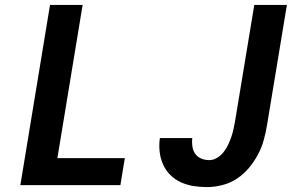

<svg xmlns="http://www.w3.org/2000/svg" viewBox="-20 -755 1240 783"><path d="M63 0 184 -735H317L214 -110H489L471 0ZM824 8Q795 8 768 3.5Q741 -1 717 -12Q693 -23 674.5 -41.5Q656 -60 645 -84.5Q634 -109 631 -136.5Q628 -164 632 -192H764Q762 -175 764.5 -158Q767 -141 776 -128Q785 -115 800.5 -108.5Q816 -102 833 -102Q850 -102 865.5 -111.5Q881 -121 892 -135Q903 -149 910.5 -165Q918 -181 923.5 -197Q929 -213 932.5 -229.5Q936 -246 939 -263L1017 -735H1150L1069 -245Q1064 -214 1055.5 -183.5Q1047 -153 1031.5 -124Q1016 -95 994.5 -69.5Q973 -44 945.5 -26Q918 -8 886 0Q854 8 824 8Z"/></svg>

Font: Iosevka Aile Extrabold Oblique
Style: Regular
Weight: 800
Italic angle: -9°
Designer: Belleve Invis
Foundry: Belleve Invis
Version: Version 31.1.0; ttfautohint (v1.8.4)